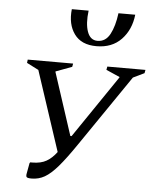

<svg xmlns="http://www.w3.org/2000/svg" viewBox="-57 -868 743 923"><g transform="rotate(5 315.0 -406.0)"><path d="M337 -173Q290 -104 256 -64.5Q222 -25 193 -8.5Q164 8 130 8Q110 8 106 3Q102 -2 105 -16L114 -65L117 -69H127Q168 -69 195 -84.5Q222 -100 244 -130L117 -515L60 -544L62 -560H281L278 -544L200 -515V-512L298 -212H304L508 -512L509 -515L443 -544L446 -560H630L627 -544L573 -518ZM252 -820H333Q325 -757 339 -718Q353 -679 388 -679Q427 -679 448 -718Q469 -757 477 -820H558Q550 -747 505 -700Q460 -653 385 -653Q312 -653 278 -700Q244 -747 252 -820Z"/></g></svg>

Font: Spectral SC
Style: Italic
Weight: 400
Italic angle: -10°
Designer: Jean-Baptiste Levee
Foundry: Production Type
Version: Version 2.001